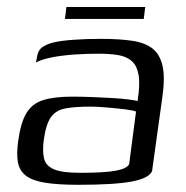

<svg xmlns="http://www.w3.org/2000/svg" viewBox="-20 -514 523 541"><path d="M200.9 6.7Q142.2 6.7 106.2 0.7Q70.2 -5.2 52.3 -19.5Q34.4 -33.7 30.3 -57.7Q26.3 -81.7 31.3 -117.2Q38.3 -168.2 54.3 -195.1Q70.3 -222 101.3 -231.8Q132.3 -241.7 182.9 -241.7Q208.2 -241.7 237.5 -240.6Q266.8 -239.5 294.1 -237.9Q321.4 -236.3 341.1 -233.9Q360.8 -231.5 367.6 -229.3Q375 -275.2 370.6 -302.1Q366.1 -328.9 351.4 -341.8Q336.7 -354.8 312.8 -358.8Q288.9 -362.7 257.5 -362.7Q223.9 -362.7 189.8 -360.4Q155.6 -358 127.2 -352.6Q98.7 -347.1 81.3 -338L84.3 -353Q87.1 -373.6 101.2 -382.3Q115.3 -391 130.7 -394.3Q150.7 -399.3 188 -402Q225.3 -404.7 264.6 -404.5Q315.6 -404.5 351.9 -399.2Q388.2 -393.9 409.5 -377.4Q430.8 -360.9 438.1 -327.8Q445.5 -294.8 437.2 -238.5L408.5 -31.9Q399.8 -11.7 351.3 -2.5Q302.7 6.7 200.9 6.7ZM205.3 -27.1Q274 -27.1 305.7 -32.9Q337.5 -38.7 343.9 -51.4L363.3 -199.7Q355.3 -203.2 331.7 -206Q308.2 -208.9 281 -211.2Q253.9 -213.6 234.6 -213.6Q191.9 -213.6 164.8 -208.6Q137.6 -203.6 123.6 -184Q109.6 -164.3 103.6 -121.6Q99.1 -89 104 -68Q108.8 -46.9 131.9 -37Q154.9 -27.1 205.3 -27.1ZM163 -460.7 167.1 -494.2H389.1L385.1 -460.7Z"/></svg>

Font: Genos Thin
Style: Italic
Weight: 100
Italic angle: -8°
Designer: Robert E. Leuschke
Foundry: Robert E. Leuschke
Version: Version 1.010